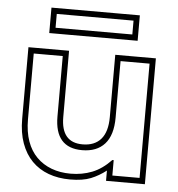

<svg xmlns="http://www.w3.org/2000/svg" viewBox="-53 -786 794 857"><g transform="rotate(5 343.5 -357.5)"><path d="M82 -230Q82 -174 97 -132Q112 -90 140 -62Q168 -34 206.5 -19.5Q245 -5 292 -5Q344 -5 388.5 -22.5Q433 -40 473 -82H479V-13H601V-525H471V-272Q471 -193 435.5 -153.5Q400 -114 334 -114Q212 -114 212 -254V-525H82ZM56 -551H238V-254Q238 -140 334 -140Q388 -140 416.5 -173Q445 -206 445 -272V-551H627V13H453V-33Q421 -8 385 6.5Q349 21 292 21Q239 21 195.5 5Q152 -11 121 -42.5Q90 -74 73 -121Q56 -168 56 -230ZM169 -648H513V-710H169ZM143 -736H539V-622H143Z"/></g></svg>

Font: CMG Sans Outline
Style: Outline
Weight: 700
Designer: Julieta Ulanovsky
Foundry: Julieta Ulanovsky
Version: Version 7.200